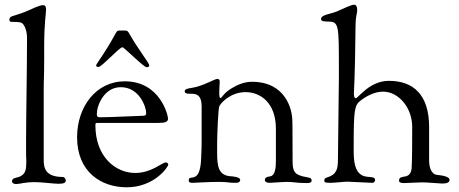

<svg xmlns="http://www.w3.org/2000/svg" viewBox="-20 -778 1953 817"><path d="M20 -693C20 -686 25 -685 31 -685C51 -685 64 -684 71 -681C83 -676 95 -648 95 -617C95 -490 91 -277 91 -192V-118C91 -108 92 -100 92 -92C92 -57 89 -38 65 -27C50 -20 31 -23 31 -5C31 -2 36 5 47 5C69 5 82 -3 128 -3C159 -3 208 4 229 4C248 4 260 1 260 -10C260 -17 254 -25 247 -25C171 -25 166 -66 166 -98V-396C166 -446 168 -444 168 -529V-585C168 -676 176 -722 176 -737C176 -747 174 -756 164 -756C144 -756 114 -738 88 -728C32 -706 20 -712 20 -693Z M389 -499C389 -494 396 -493 399 -493C413 -493 488 -577 501 -577C508 -577 591 -492 604 -492C607 -492 615 -492 615 -500C615 -510 567 -569 529 -637C523 -648 518 -648 512 -648H487C470 -648 480 -635 393 -508C391 -504 389 -501 389 -499ZM308 -194C308 -45 412 19 519 19C636 19 696 -67 696 -78C696 -82 691 -87 686 -87C669 -87 626 -42 555 -42C472 -42 386 -111 386 -244C386 -254 386 -255 397 -255H427H654C682 -255 695 -259 695 -273C695 -288 661 -432 511 -432C389 -432 308 -324 308 -194ZM392 -293C392 -328 422 -407 494 -407C573 -407 602 -323 602 -297C602 -288 600 -285 581 -285C564 -285 451 -279 405 -279C394 -279 392 -284 392 -293Z M766 -390C766 -383 771 -379 785 -379H795C818 -379 838 -372 838 -325V-181C838 -152 838 -162 836 -106C832 13 783 -41 783 -10C783 -4 786 0 798 0C807 0 867 -4 910 -4C956 -4 946 0 983 0C992 0 1002 -2 1002 -13C1002 -25 967 -28 961 -28C909 -32 904 -71 904 -129V-167C904 -200 908 -311 913 -325C917 -337 959 -386 1025 -386C1088 -386 1154 -341 1154 -230V-95C1154 -68 1152 -34 1132 -28C1130 -27 1107 -27 1107 -13C1107 -5 1114 0 1127 0C1139 0 1179 -4 1204 -4C1226 -4 1245 1 1286 1C1296 1 1306 -1 1306 -9C1306 -17 1304 -21 1286 -24C1229 -33 1225 -51 1225 -97V-119C1225 -262 1224 -245 1224 -262C1224 -315 1194 -430 1052 -430C1020 -430 989 -417 965 -402C929 -380 925 -361 918 -361C914 -361 913 -369 913 -387C913 -403 915 -423 915 -430C915 -437 913 -442 906 -442H904C894 -442 859 -420 815 -408C793 -402 766 -403 766 -390Z M1346 -697C1346 -691 1352 -687 1363 -687C1366 -687 1365 -686 1380 -686C1422 -686 1422 -665 1422 -490V-441L1418 -100C1418 -60 1413 -35 1372 -23C1361 -20 1360 -15 1360 -10C1360 -4 1359 0 1387 0C1402 0 1444 -5 1458 -5C1463 -5 1564 0 1565 0C1571 0 1576 -6 1576 -12C1576 -30 1546 -21 1525 -30C1488 -46 1485 -93 1485 -141V-164C1485 -310 1489 -330 1513 -349C1536 -367 1572 -388 1610 -388C1676 -388 1734 -320 1734 -238C1734 -72 1732 -89 1732 -72C1732 -4 1678 -42 1678 -9C1678 -1 1688 1 1701 1C1709 1 1762 -2 1778 -2C1799 -2 1850 3 1862 3C1878 3 1893 0 1893 -13C1893 -25 1869 -31 1839 -34C1811 -37 1806 -77 1806 -92V-237C1806 -376 1738 -434 1635 -434C1552 -434 1504 -360 1494 -360C1488 -360 1486 -367 1486 -379C1486 -408 1490 -408 1493 -673C1493 -707 1500 -721 1500 -735C1500 -742 1499 -758 1487 -758C1475 -758 1442 -742 1415 -730C1388 -718 1346 -716 1346 -697Z"/></svg>

Font: OFL Sorts Mill Goudy
Style: Regular
Weight: 500
Version: Version 003.000